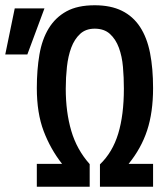

<svg xmlns="http://www.w3.org/2000/svg" viewBox="-91 -726 611 730"><path d="M49 -103H145Q101 -159 75 -227.5Q49 -296 49 -391Q49 -461 59 -519Q69 -577 94.5 -618.5Q120 -660 162 -683Q204 -706 269 -706Q330 -706 372.5 -685Q415 -664 441.5 -623.5Q468 -583 479.5 -524.5Q491 -466 491 -391Q491 -299 468.5 -230.5Q446 -162 398 -103H491V-16H289V-101Q337 -147 358.5 -218Q380 -289 380 -389Q380 -431 376.5 -471.5Q373 -512 361 -544.5Q349 -577 327 -597Q305 -617 269 -617Q235 -617 213.5 -597Q192 -577 180 -545Q168 -513 163.5 -472Q159 -431 159 -389Q159 -300 180 -228.5Q201 -157 250 -102V-16H49ZM-35 -694H78L13 -519H-71Z"/></svg>

Font: D2Coding ligature
Style: Bold
Weight: 700
Monospace: yes
Designer: Yong-Rak Park; Jeong-Hwan Yoon; Sang-Min Lee;
Foundry: NHN Corporation
Version: Version 1.3.2; Build 20180524